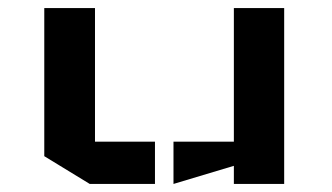

<svg xmlns="http://www.w3.org/2000/svg" viewBox="-20 -457 826 477"><path d="M686 0H561V-45L411 0V-105H561V-437H686ZM90 -69 203 0H365V-105H216V-437H90Z"/></svg>

Font: Wallpoet
Style: Regular
Weight: 400
Designer: Lars Berggren
Foundry: Lars Berggren
Version: Version 1.000